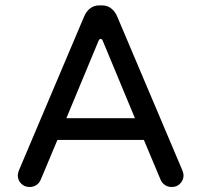

<svg xmlns="http://www.w3.org/2000/svg" viewBox="-20 -708 769 733"><path d="M47.9 -39.1Q47.9 -45.9 52.7 -58.6L301.8 -646.5Q310.5 -666 325.2 -676.8Q339.8 -687.5 359.4 -687.5H369.1Q388.7 -687.5 403.3 -676.8Q418 -666 426.8 -646.5L675.8 -58.6Q680.7 -45.9 680.7 -39.1Q680.7 -20.5 668 -7.3Q655.3 5.9 635.7 5.9Q621.1 5.9 609.9 -1.5Q598.6 -8.8 592.8 -22.5L529.3 -173.8H199.2L135.7 -22.5Q129.9 -8.8 118.7 -1.5Q107.4 5.9 92.8 5.9Q73.2 5.9 60.5 -7.3Q47.9 -20.5 47.9 -39.1ZM364.3 -559.6Q359.4 -559.6 356.4 -552.7L233.4 -256.8H495.1L372.1 -552.7Q369.1 -559.6 364.3 -559.6Z"/></svg>

Font: jf-openhuninn-1.0
Style: Regular
Weight: 400
Designer: [Kosugi Maru]
      Designed by Motoya company      

      [Varela Round]
      Joe Prince(Latin component); Avraham Co
Foundry: justfont CO.,LTD.
Version: 1.0